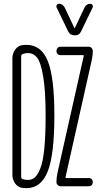

<svg xmlns="http://www.w3.org/2000/svg" viewBox="-20 -975 540 1005"><path d="M453.1 -955.1Q460 -955.1 463.9 -949.2Q467.8 -943.4 464.8 -935.5L404.3 -810.5Q394.5 -789.1 371.1 -790Q346.7 -790 336.9 -810.5L276.4 -935.5Q273.4 -942.4 277.3 -948.7Q281.2 -955.1 289.1 -955.1Q308.6 -955.1 319.3 -934.6L369.1 -829.1Q369.1 -828.1 371.1 -828.1Q372.1 -828.1 372.1 -829.1L421.9 -934.6Q431.6 -955.1 453.1 -955.1ZM460.9 -663.1 323.2 -48.8V-44.9Q323.2 -43 325.2 -43H445.3Q454.1 -43 460 -37.1Q465.8 -31.2 465.8 -22Q465.8 -12.7 460 -6.3Q454.1 0 445.3 0H297.9Q289.1 0 282.2 -6.3Q275.4 -12.7 275.4 -22.5Q275.4 -42 280.3 -67.4L418 -680.7V-684.6Q418 -686.5 416 -686.5H295.9Q287.1 -686.5 281.2 -692.9Q275.4 -699.2 275.4 -708Q275.4 -716.8 281.2 -723.6Q287.1 -730.5 295.9 -730.5H444.3Q453.1 -730.5 459.5 -723.6Q465.8 -716.8 465.8 -708Q465.8 -688.5 460.9 -663.1ZM90.8 -680.7V-48.8Q90.8 -41 99.6 -37.1Q111.3 -33.2 126 -33.2Q147.5 -33.2 162.1 -45.9Q176.8 -58.6 190.9 -93.3Q205.1 -127.9 211.9 -197.3Q218.8 -266.6 218.8 -370.1Q218.8 -499 206.1 -574.2Q193.4 -649.4 174.3 -673.3Q155.3 -697.3 126 -697.3Q114.3 -697.3 98.6 -692.4Q90.8 -688.5 90.8 -680.7ZM100.6 8.8Q75.2 6.8 60.1 -13.7Q44.9 -34.2 44.9 -59.6V-669.9Q44.9 -696.3 60.5 -716.8Q76.2 -737.3 100.6 -739.3Q106.4 -740.2 119.1 -740.2Q196.3 -740.2 230.5 -654.8Q264.6 -569.3 264.6 -370.1Q264.6 -166 230 -78.1Q195.3 9.8 119.1 9.8Q106.4 9.8 100.6 8.8Z"/></svg>

Font: Rounded-X Mgen+ 1mn light
Style: Regular
Weight: 200
Designer: [Source Han Sans]
Ryoko NISHIZUKA  (kana & ideographs); Paul D. Hunt (Latin, Greek & Cyrillic); Wenlong ZHANG  (bopomofo
Version: Version 1.059.20150602